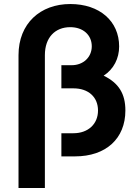

<svg xmlns="http://www.w3.org/2000/svg" viewBox="-20 -777 681 954"><path d="M72 -503V157H203V-503C203 -591 254 -642 329 -642C393 -642 436 -603 436 -547C436 -493 394 -453 336 -453H285V-338H345C419 -338 467 -295 467 -228C467 -160 417 -115 345 -115H285V0H353C506 0 603 -88 603 -228C603 -310 571 -364 495 -401C545 -433 572 -487 572 -546C572 -672 475 -757 329 -757C181 -757 72 -661 72 -503Z"/></svg>

Font: Mluvka
Style: Bold
Weight: 700
Designer: Modified by Jiří Krblich, Original typeface by Gumpita Rahayu
Foundry: Gumpita Rahayu & Jiří Krblich
Version: Version 2.000;Glyphs 3.1.1 (3134)